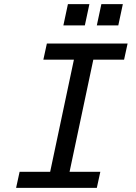

<svg xmlns="http://www.w3.org/2000/svg" viewBox="-20 -910 658 930"><path d="M58 0 75 -78H223L338 -621H190L207 -699H598L581 -621H432L317 -78H466L449 0ZM309 -890H413L391 -787H287ZM471 -890H575L553 -787H449Z"/></svg>

Font: Fragment Mono
Style: Italic
Weight: 400
Italic angle: -12°
Designer: Wei Huang based on Nimbus Sans by URW Studio, based on Helvetica by Max Miedinger.
Foundry: Wei Huang
Version: Version 1.011; ttfautohint (v1.8.4.7-5d5b)